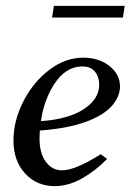

<svg xmlns="http://www.w3.org/2000/svg" viewBox="-20 -627 446 656"><path d="M26 -147Q26 -214 59.5 -280Q93 -346 148 -388Q203 -430 264 -430Q318 -430 354 -401.5Q390 -373 390 -332Q390 -297 362 -265Q334 -233 272.5 -210.5Q211 -188 116 -181L115 -154Q115 -104 136.5 -74.5Q158 -45 192 -45Q237 -45 324 -100L346 -84Q306 -43 259.5 -17Q213 9 167 9Q106 9 66 -34Q26 -77 26 -147ZM319 -338Q319 -364 304.5 -382Q290 -400 262 -400Q196 -400 153 -319Q127 -268 120 -213Q215 -220 267 -254.5Q319 -289 319 -338ZM406 -607 400 -567H158L164 -607Z"/></svg>

Font: Unna
Style: Italic
Weight: 400
Italic angle: -8.05°
Designer: Jorge de Buen Unna
Foundry: Omnibus-Type
Version: Version 2.008